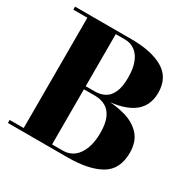

<svg xmlns="http://www.w3.org/2000/svg" viewBox="-166 -911 1066 1072"><g transform="rotate(30 367.5 -375.0)"><path d="M19 0V-19.5H363Q402.5 -19.5 432 -42.2Q461.5 -65 477.8 -107.8Q494 -150.5 494 -210Q494 -269.5 477.8 -305.8Q461.5 -342 432 -358.5Q402.5 -375 363 -375H258V-388H402.5Q484 -388 549.5 -370Q615 -352 653.5 -309.8Q692 -267.5 692 -195.5Q692 -88.5 616 -44.2Q540 0 402.5 0ZM109.5 -9.5V-740.5H292.5V-9.5ZM258 -382V-395H353Q387.5 -395 415 -410Q442.5 -425 458.2 -460Q474 -495 474 -554.5Q474 -614 458.2 -653Q442.5 -692 415 -711.2Q387.5 -730.5 353 -730.5H19V-750H383Q512.5 -750 587.2 -706.2Q662 -662.5 662 -565Q662 -473 591.2 -427.5Q520.5 -382 383 -382Z"/></g></svg>

Font: Bodoni Moda ExtraBold
Style: Regular
Weight: 800
Version: Version 2.005